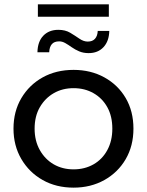

<svg xmlns="http://www.w3.org/2000/svg" viewBox="-20 -856 675 882"><path d="M318 6Q238 6 176 -29Q114 -64 78 -125.5Q42 -187 42 -265Q42 -344 78 -405Q114 -466 176 -500.5Q238 -535 318 -535Q397 -535 459.5 -500.5Q522 -466 557.5 -405.5Q593 -345 593 -265Q593 -186 557.5 -125Q522 -64 459.5 -29Q397 6 318 6ZM318 -78Q369 -78 409.5 -101Q450 -124 473 -166.5Q496 -209 496 -265Q496 -322 473 -363.5Q450 -405 409.5 -428Q369 -451 318 -451Q267 -451 227 -428Q187 -405 163 -363.5Q139 -322 139 -265Q139 -209 163 -166.5Q187 -124 227 -101Q267 -78 318 -78ZM387 -612Q363 -612 344 -620Q325 -628 309.5 -639Q294 -650 280 -658Q266 -666 252 -666Q229 -666 218 -653Q207 -640 206 -616H152Q153 -665 179 -692Q205 -719 248 -719Q280 -719 302.5 -705.5Q325 -692 344.5 -678.5Q364 -665 383 -665Q405 -665 416.5 -678Q428 -691 429 -714H482Q481 -667 455.5 -639.5Q430 -612 387 -612ZM154 -779V-836H480V-779Z"/></svg>

Font: Montserrat Thin Medium
Style: Regular
Weight: 500
Version: Version 9.000